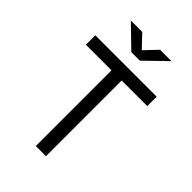

<svg xmlns="http://www.w3.org/2000/svg" viewBox="-260 -1002 1106 1106"><g transform="rotate(45 293.0 -449.0)"><path d="M251.5 0V-616.7H43V-693.4H543V-616.7H334.5V0ZM258.3 -771.5 127.4 -898.4H220.2L293 -821.8L365.7 -898.4H458.5L327.6 -771.5Z"/></g></svg>

Font: CaskaydiaMono NF SemiLight
Style: Regular
Weight: 350
Designer: Aaron Bell
Foundry: Saja Typeworks
Version: Version 2111.001; ttfautohint (v1.8.4);Nerd Fonts 3.1.1